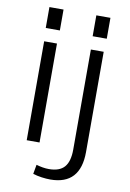

<svg xmlns="http://www.w3.org/2000/svg" viewBox="-99 -786 700 1032"><g transform="rotate(10 251.5 -270.0)"><path d="M159 -540V0H89V-540ZM162 -726V-612H85V-726ZM250 186Q228 186 203 182.5Q178 179 155 172L164 121Q181 126 198.5 129Q216 132 233 132Q291 132 317.5 101.5Q344 71 344 6V-540H414V7Q414 96 373 141Q332 186 250 186ZM418 -726V-612H341V-726Z"/></g></svg>

Font: Pathway Extreme 28pt Light
Style: Regular
Weight: 300
Designer: Eduardo Rodriguez Tunni
Foundry: Eduardo Rodriguez Tunni
Version: Version 1.001;gftools[0.9.26]